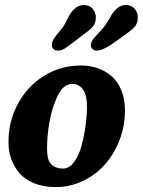

<svg xmlns="http://www.w3.org/2000/svg" viewBox="-20 -737 576 775"><path d="M286.6 -574.2Q255.4 -549.8 241.5 -541.3Q227.5 -532.7 213.9 -532.7Q202.1 -532.7 195.3 -539.8Q188.5 -546.9 189.5 -557.6Q189.5 -561 190.4 -564.7Q191.4 -568.4 192.4 -571Q193.4 -573.7 196 -578.1Q198.7 -582.5 200.2 -585Q201.7 -587.4 205.8 -592.8Q210 -598.1 211.9 -600.3Q213.9 -602.5 219.2 -609.1Q224.6 -615.7 227.1 -618.7Q239.3 -633.3 250.2 -656Q261.2 -678.7 266.6 -685.5Q289.6 -716.8 318.4 -716.8Q340.8 -716.8 354.5 -701.2Q368.2 -685.5 366.7 -661.6Q365.7 -640.1 350.6 -625Q343.8 -618.2 334.5 -610.8Q325.2 -603.5 311 -593Q296.9 -582.5 286.6 -574.2ZM453.6 -574.2Q397.5 -532.7 371.1 -532.7Q359.4 -532.7 352.5 -539.8Q345.7 -546.9 346.7 -557.6Q347.2 -564 351.6 -571.8Q356 -579.6 360.8 -585Q365.7 -590.3 375.7 -601.1Q385.7 -611.8 391.6 -618.7Q405.8 -634.3 419.2 -657.7Q432.6 -681.2 436 -685.5Q459 -716.8 488.3 -716.8Q510.3 -716.8 523.9 -701.2Q537.6 -685.5 536.1 -661.6Q535.2 -640.1 520 -625Q513.2 -618.2 503.7 -610.8Q494.1 -603.5 478.8 -592.5Q463.4 -581.5 453.6 -574.2ZM14.2 -162.6Q14.2 -242.2 47.1 -307.9Q80.1 -373.5 134.8 -415.5Q211.4 -472.7 307.1 -472.7Q342.8 -472.7 374.3 -461.7Q405.8 -450.7 430.7 -429.2Q455.6 -407.7 470 -372.1Q484.4 -336.4 484.4 -290.5Q484.4 -228.5 462.4 -171.6Q440.4 -114.7 403.3 -73Q366.2 -31.2 314.5 -6.6Q262.7 18.1 205.6 18.1Q155.8 18.1 117.7 2.7Q79.6 -12.7 57.6 -39.1Q35.6 -65.4 24.9 -96.4Q14.2 -127.4 14.2 -162.6ZM234.9 -56.6Q259.8 -56.6 279.5 -83.5Q299.3 -110.4 309.8 -151.1Q320.3 -191.9 325.7 -232.2Q331.1 -272.5 331.1 -306.6Q331.1 -355 314.2 -376.7Q297.4 -398.4 272.5 -398.4Q231 -398.4 207 -337.4Q188.5 -295.9 179.2 -241.5Q169.9 -187 169.9 -138.7Q169.9 -98.6 180.7 -81.5Q197.3 -56.6 234.9 -56.6Z"/></svg>

Font: Cooper*
Style: Bold Italic
Weight: 700
Italic angle: -7°
Designer: Owen Earl
Foundry: indestructible type*
Version: Version 0.001